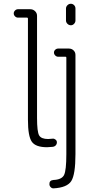

<svg xmlns="http://www.w3.org/2000/svg" viewBox="-20 -780 540 1030"><path d="M334 -734.4Q334 -744.1 341.8 -752Q349.6 -759.8 359.9 -759.8Q370.1 -759.8 377.4 -752.4Q384.8 -745.1 384.8 -734.4V-669.9Q384.8 -660.2 377.4 -652.3Q370.1 -644.5 360.4 -644.5Q349.6 -644.5 341.8 -652.3Q334 -660.2 334 -669.9ZM266.6 185.5Q311.5 183.6 323.7 158.7Q335.9 133.8 335.9 46.9V-470.7Q335.9 -475.6 332 -475.6H292Q283.2 -475.6 276.4 -482.4Q269.5 -489.3 269.5 -498Q269.5 -506.8 276.4 -513.2Q283.2 -519.5 292 -519.5H349.6Q364.3 -519.5 374.5 -509.8Q384.8 -500 384.8 -485.4V46.9Q384.8 156.2 362.3 191.4Q339.8 226.6 266.6 230.5Q257.8 230.5 251.5 223.6Q245.1 216.8 245.1 208Q244.1 187.5 266.6 185.5ZM76.2 -685.5Q67.4 -685.5 60.5 -692.4Q53.7 -699.2 53.7 -708Q53.7 -716.8 60.5 -723.6Q67.4 -730.5 76.2 -730.5H142.6Q157.2 -730.5 168 -720.2Q178.7 -710 178.7 -695.3V-147.5Q178.7 -73.2 189.9 -53.7Q201.2 -34.2 238.3 -34.2Q245.1 -34.2 262.7 -36.1Q270.5 -37.1 277.8 -31.2Q285.2 -25.4 285.2 -16.6Q285.2 -6.8 278.8 0Q272.5 6.8 261.7 7.8Q242.2 9.8 232.4 9.8Q170.9 9.8 150.4 -20Q129.9 -49.8 129.9 -137.7V-680.7Q129.9 -685.5 125 -685.5Z"/></svg>

Font: Rounded-L Mgen+ 1m light
Style: Regular
Weight: 200
Designer: [Source Han Sans]
Ryoko NISHIZUKA  (kana & ideographs); Paul D. Hunt (Latin, Greek & Cyrillic); Wenlong ZHANG  (bopomofo
Version: Version 1.059.20150602